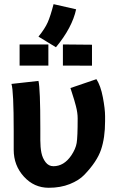

<svg xmlns="http://www.w3.org/2000/svg" viewBox="-20 -887 558 909"><path d="M162.1 -713.6Q192.4 -750.9 205.8 -781Q219.1 -811.1 233.6 -867.3L340.4 -843Q321.8 -756.3 244.9 -663.3ZM277.8 -676.6 415.5 -675.3V-576.1L277.8 -576.5ZM72.8 -676.6H209V-576.5H72.8ZM44.9 -177.7Q44.9 -177.7 44.9 -267.1Q44.9 -457 34.2 -489.7L162.1 -503.9Q170.9 -466.8 170.9 -279.8Q170.9 -279.8 170.9 -222.2Q170.9 -189.9 176 -164.1Q181.2 -138.2 195.8 -119.1Q210.4 -100.1 232.9 -100.1Q282.7 -100.1 317.4 -150.9Q338.4 -182.1 343 -210.2Q347.7 -238.3 347.7 -326.7Q347.7 -339.4 345.7 -353.8Q343.8 -368.2 339.1 -386Q334.5 -403.8 331.3 -414.1Q328.1 -424.3 321.5 -445.1Q314.9 -465.8 313.5 -470.2L436.5 -512.2Q456.5 -481.4 467 -426.3Q477.5 -371.1 477.5 -336.9V-331.1V-313Q477.5 -234.9 458.3 -178.2Q439 -121.6 379.9 -60.1Q354.5 -33.2 310.5 -15.6Q266.6 2 210.9 2Q141.1 2 93 -51Q44.9 -104 44.9 -177.7Z"/></svg>

Font: Fantasque Sans Mono
Style: Bold
Weight: 700
Monospace: yes
Designer: Jany Belluz
Version: Version 1.8.0 ; ttfautohint (v1.8.2)